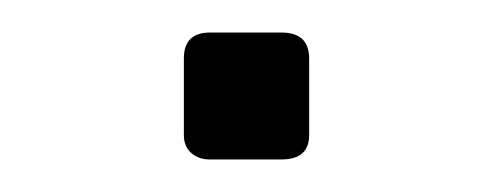

<svg xmlns="http://www.w3.org/2000/svg" viewBox="-20 -430 302 118"><path d="M93 -347V-394Q93 -410 109 -410H153Q170 -410 170 -394V-347Q170 -332 153 -332H109Q102 -332 97.5 -336Q93 -340 93 -347Z"/></svg>

Font: Exo
Style: Regular
Weight: 400
Designer: Natanael Gama
Foundry: Natanael Gama
Version: Version 1.500; ttfautohint (v1.6)